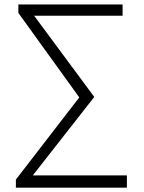

<svg xmlns="http://www.w3.org/2000/svg" viewBox="-20 -764 649 868"><path d="M51.8 84.5V47.9L338.4 -323.7L63 -705.6V-743.7H534.2V-692.9H134.3L406.2 -325.7L128.4 28.8H553.7V84.5Z"/></svg>

Font: Comme ExtraLight
Style: Regular
Weight: 250
Version: Version 1.000;gftools[0.9.27]